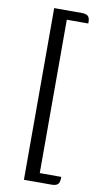

<svg xmlns="http://www.w3.org/2000/svg" viewBox="-96 -794 505 954"><g transform="rotate(10 156.5 -317.0)"><path d="M277.3 69.8V77.1Q277.3 98.6 267.8 107.4Q258.3 116.2 237.3 116.2H97.2V-750H237.3Q258.3 -750 267.8 -741.5Q277.3 -732.9 277.3 -710.9V-704.1H168.9V69.8Z"/></g></svg>

Font: Artifika
Style: Regular
Weight: 400
Designer: Yulya Zhdanova, Ivan Petrov | Cyreal.org
Foundry: Cyreal.org
Version: Version 1.102; ttfautohint (v1.8.4.7-5d5b)